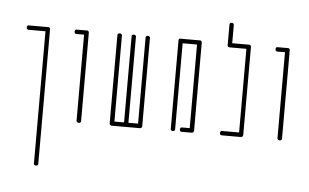

<svg xmlns="http://www.w3.org/2000/svg" viewBox="-55 -925 1629 1011"><g transform="rotate(5 759.0 -419.5)"><path d="M67 -732H168H169H172Q174 -732 176 -730L177 -729Q179 -727 179 -725L180 -722V-721V-11Q180 0 168 0Q163 0 160 -3Q157 -6 157 -8V-11V-709H67Q57 -709 57 -721Q57 -726 59.5 -729Q62 -732 64 -732Z M320 -732H373H374H377Q379 -732 381 -730L382 -729Q384 -727 384 -725L385 -722V-721V-255Q385 -244 373 -244Q368 -244 365 -247Q362 -250 361 -252V-255V-709H320Q310 -709 310 -721Q310 -726 312.5 -729Q315 -732 317 -732Z M548 -732Q553 -732 556 -729.5Q559 -727 560 -724V-722V-267H611V-722Q611 -723 611 -724.5Q611 -726 614 -729Q617 -732 622 -732Q627 -732 630 -729.5Q633 -727 634 -724V-722V-267H685V-722Q685 -723 685 -724.5Q685 -726 688 -729Q691 -732 696 -732Q701 -732 704 -729.5Q707 -727 708 -724V-722V-256V-255V-252Q708 -251 705 -248V-247Q703 -245 700 -245L698 -244H696H622H548H547Q546 -245 544 -245Q542 -245 540 -247L539 -248Q537 -250 537 -252L536 -255V-256V-722Q536 -732 548 -732Z M971 -244H917Q907 -244 907 -256Q907 -261 909.5 -264Q912 -267 915 -267H917H958V-709H882V-255Q882 -244 870 -244Q865 -244 862 -247Q859 -250 859 -252V-255V-721V-722V-725Q859 -727 861 -729H862V-730Q864 -732 867 -732H869H870H970H971H974Q976 -732 978 -730L979 -729Q981 -727 981 -725L982 -722V-721V-255Q981 -254 981 -252Q981 -250 979 -248V-247H978Q976 -245 974 -245Z M1141 -832 1142 -829V-732H1231H1234Q1236 -732 1238 -730L1239 -729Q1241 -727 1241 -725L1242 -722V-256V-255Q1241 -254 1241 -252Q1241 -250 1239 -248V-247H1238Q1236 -245 1234 -245L1231 -244H1230H1129Q1119 -244 1119 -256Q1119 -261 1121.5 -264Q1124 -267 1127 -267H1129H1219V-709H1129Q1129 -710 1127 -710Q1124 -710 1122 -712L1121 -713Q1119 -715 1119 -717V-720V-829Q1119 -830 1119 -831.5Q1119 -833 1122 -836Q1125 -839 1130 -839Q1135 -839 1138 -836.5Q1141 -834 1141 -832Z M1382 -732H1435H1436H1439Q1441 -732 1443 -730L1444 -729Q1446 -727 1446 -725L1447 -722V-721V-255Q1447 -244 1435 -244Q1430 -244 1427 -247Q1424 -250 1423 -252V-255V-709H1382Q1372 -709 1372 -721Q1372 -726 1374.5 -729Q1377 -732 1379 -732Z"/></g></svg>

Font: Sticks
Style: Regular
Weight: 400
Version: Version 1.1